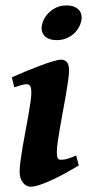

<svg xmlns="http://www.w3.org/2000/svg" viewBox="-20 -681 328 721"><path d="M275.9 -59.6Q252.9 -45.9 227.3 -31.7Q201.7 -17.6 177 -6.1Q152.3 5.4 130.9 12.7Q109.4 20 94.7 20Q78.1 20 65.9 4.6Q53.7 -10.7 53.7 -37.1Q53.7 -51.8 56.9 -75.9Q60.1 -100.1 64.9 -128.9Q69.8 -157.7 75.7 -188.5Q81.5 -219.2 86.4 -247.1Q91.3 -274.9 94.5 -297.6Q97.7 -320.3 97.7 -332Q97.7 -343.3 96.2 -349.9Q94.7 -356.4 92.3 -359.6Q89.8 -362.8 85.9 -363.8Q82 -364.7 77.6 -364.7Q73.7 -364.7 66.4 -363Q59.1 -361.3 51.8 -358.9Q43 -356.4 33.7 -353L24.4 -390.6Q44.9 -399.9 72.5 -411.4Q100.1 -422.9 127.2 -433.1Q154.3 -443.4 176.8 -450.2Q199.2 -457 209.5 -457Q223.1 -457 231.2 -447.8Q239.3 -438.5 239.3 -416Q239.3 -401.9 235.8 -377.4Q232.4 -353 227.3 -324Q222.2 -294.9 216.3 -262.9Q210.4 -231 205.3 -201.9Q200.2 -172.9 196.8 -148.4Q193.4 -124 193.4 -109.9Q193.4 -94.7 196.5 -87.9Q199.7 -81.1 208 -81.1Q215.3 -81.1 221.7 -82Q228 -83 234.6 -85Q241.2 -86.9 248.5 -89.8Q255.9 -92.8 266.1 -97.2ZM286.6 -616.2Q286.6 -602.5 280.5 -587.4Q274.4 -572.3 262.5 -559.6Q250.5 -546.9 232.9 -538.6Q215.3 -530.3 192.4 -530.3Q177.7 -530.3 167 -533.9Q156.2 -537.6 149.4 -543.9Q142.6 -550.3 139.4 -558.1Q136.2 -565.9 136.2 -574.2Q136.2 -587.4 142.3 -602.5Q148.4 -617.7 160.6 -630.6Q172.9 -643.6 190.2 -652.1Q207.5 -660.6 230.5 -660.6Q245.1 -660.6 255.9 -656.7Q266.6 -652.8 273.4 -646.7Q280.3 -640.6 283.4 -632.6Q286.6 -624.5 286.6 -616.2Z"/></svg>

Font: Gentium Book Basic
Style: Bold Italic
Weight: 700
Italic angle: -8°
Designer: J. Victor Gaultney and Annie Olsen
Foundry: SIL International
Version: Version 1.102; 2013; Maintenance release